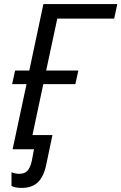

<svg xmlns="http://www.w3.org/2000/svg" viewBox="-20 -734 597 944"><path d="M36.6 180.2V112.8Q54.2 120.6 75.2 120.6Q105 120.6 119.6 99.6Q132.8 81.5 139.2 42.5L147 0H42L110.4 -320.3H39.6L54.2 -387.2H124L193.4 -713.9H556.6L541.5 -642.6H261.7L207 -387.2H365.2L350.6 -320.3H192.9L139.6 -69.8H237.8L207.5 74.7Q195.3 133.8 166.5 161.9Q137.7 189.9 86.9 189.9Q53.7 189.9 36.6 180.2Z"/></svg>

Font: Viking Open Sans
Style: Italic
Weight: 400
Italic angle: -12°
Foundry: Ascender Corporation
Version: Version 2.000